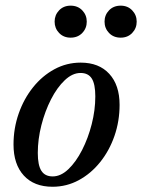

<svg xmlns="http://www.w3.org/2000/svg" viewBox="-20 -666 516 696"><path d="M272.5 -439Q339 -439 376.2 -398.2Q413.5 -357.5 413.5 -286Q413.5 -227 395 -173.5Q376.5 -120 343.2 -78.5Q310 -37 265.8 -13Q221.5 11 170.5 11Q103.5 11 66.2 -29.8Q29 -70.5 29 -142Q29 -201 47.8 -254.5Q66.5 -308 99.8 -349.5Q133 -391 177.2 -415Q221.5 -439 272.5 -439ZM171 -26.5Q200.5 -26.5 228 -52.8Q255.5 -79 277.5 -122Q299.5 -165 312.5 -216Q325.5 -267 325.5 -316.5Q325.5 -361 312.8 -381.2Q300 -401.5 272 -401.5Q242.5 -401.5 214.8 -375.2Q187 -349 165 -306Q143 -263 130 -212Q117 -161 117 -111.5Q117 -67 130 -46.8Q143 -26.5 171 -26.5ZM236 -529.5Q210.5 -529.5 194.2 -546.5Q178 -563.5 178 -587.5Q178 -611.5 194.2 -628.5Q210.5 -645.5 236 -645.5Q262 -645.5 278.2 -628.5Q294.5 -611.5 294.5 -587.5Q294.5 -563.5 278.2 -546.5Q262 -529.5 236 -529.5ZM417.5 -529.5Q391.5 -529.5 375.2 -546.5Q359 -563.5 359 -587.5Q359 -611.5 375.2 -628.5Q391.5 -645.5 417.5 -645.5Q443 -645.5 459.2 -628.5Q475.5 -611.5 475.5 -587.5Q475.5 -563.5 459.2 -546.5Q443 -529.5 417.5 -529.5Z"/></svg>

Font: Newsreader Text Medium
Style: Italic
Weight: 500
Italic angle: -17°
Designer: Hugues Gentile
Foundry: Production Type
Version: Version 1.001